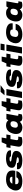

<svg xmlns="http://www.w3.org/2000/svg" viewBox="2842 -3606 777 6500"><g transform="rotate(-90 3230.0 -356.5)"><path d="M345 12Q249 12 178.5 -12Q108 -36 69.5 -85.5Q31 -135 31 -211Q31 -255 42 -291Q53 -327 73 -356Q99 -418 147 -458.5Q195 -499 260 -519.5Q325 -540 401 -540Q498 -540 566.5 -517.5Q635 -495 671.5 -448Q708 -401 708 -328Q708 -313 706 -291.5Q704 -270 696 -228H245Q244 -222 243.5 -214.5Q243 -207 243 -201Q243 -173 254.5 -153.5Q266 -134 290.5 -124.5Q315 -115 351 -115Q380 -115 402 -121Q424 -127 439 -137.5Q454 -148 463.5 -161.5Q473 -175 476 -190H688Q680 -142 651.5 -104Q623 -66 578 -40.5Q533 -15 474 -1.5Q415 12 345 12ZM263 -326H492Q493 -330 493.5 -334.5Q494 -339 494 -343Q494 -364 483.5 -379.5Q473 -395 452.5 -404Q432 -413 403 -413Q365 -413 336.5 -402Q308 -391 290 -371.5Q272 -352 263 -326Z M1039 12Q987 12 935.5 3.5Q884 -5 842.5 -22.5Q801 -40 775.5 -67.5Q750 -95 750 -134Q750 -142 751.5 -152Q753 -162 756 -170H964Q963 -166 962 -161.5Q961 -157 961 -153Q961 -138 972.5 -127.5Q984 -117 1003.5 -112Q1023 -107 1048 -107Q1061 -107 1079.5 -108.5Q1098 -110 1115 -114Q1132 -118 1143.5 -126.5Q1155 -135 1155 -148Q1155 -160 1141.5 -167Q1128 -174 1104.5 -178.5Q1081 -183 1052 -187Q1023 -191 992 -197Q957 -204 923 -213Q889 -222 861 -238Q833 -254 816 -278.5Q799 -303 799 -340Q799 -397 825 -435.5Q851 -474 896.5 -497Q942 -520 999.5 -530.5Q1057 -541 1120 -541Q1169 -541 1216.5 -533.5Q1264 -526 1303.5 -510Q1343 -494 1366.5 -468.5Q1390 -443 1390 -407Q1390 -399 1388.5 -389.5Q1387 -380 1385 -372H1179Q1180 -378 1180 -380.5Q1180 -383 1180 -385Q1180 -398 1169.5 -406Q1159 -414 1142.5 -417.5Q1126 -421 1106 -421Q1096 -421 1081 -420.5Q1066 -420 1050 -416.5Q1034 -413 1023.5 -405.5Q1013 -398 1013 -385Q1013 -373 1030.5 -366.5Q1048 -360 1077 -356Q1106 -352 1139 -347Q1176 -342 1216.5 -333.5Q1257 -325 1291.5 -310Q1326 -295 1348 -268Q1370 -241 1370 -198Q1370 -138 1343 -97.5Q1316 -57 1270 -33Q1224 -9 1164 1.5Q1104 12 1039 12Z M1696 12Q1640 12 1599 1Q1558 -10 1536 -36Q1514 -62 1514 -108Q1514 -119 1516 -136Q1518 -153 1523 -181L1560 -390H1470L1495 -528H1593L1664 -688H1824L1796 -528H1927L1903 -390H1771L1739 -209Q1738 -199 1736.5 -190.5Q1735 -182 1735 -174Q1735 -151 1748.5 -138.5Q1762 -126 1797 -126H1856L1835 -7Q1819 -2 1793 2.5Q1767 7 1741 9.5Q1715 12 1696 12Z M2167 12Q2099 12 2048.5 -11.5Q1998 -35 1970.5 -81.5Q1943 -128 1943 -198Q1943 -233 1948.5 -265.5Q1954 -298 1965 -326Q1988 -399 2027 -446.5Q2066 -494 2119 -517Q2172 -540 2233 -540Q2266 -540 2297.5 -533Q2329 -526 2356 -509.5Q2383 -493 2401 -466H2409L2452 -528H2627L2606 -411Q2603 -393 2597.5 -363Q2592 -333 2585.5 -298.5Q2579 -264 2573.5 -231.5Q2568 -199 2564.5 -177Q2561 -155 2561 -149Q2561 -136 2567.5 -129Q2574 -122 2586 -122H2628L2608 -8Q2587 0 2557 6Q2527 12 2496 12Q2454 12 2426 2Q2398 -8 2382 -26Q2374 -35 2369.5 -46.5Q2365 -58 2362 -71H2354Q2314 -28 2264.5 -8Q2215 12 2167 12ZM2244 -140Q2272 -140 2294 -149Q2316 -158 2331.5 -174Q2347 -190 2356.5 -210.5Q2366 -231 2370 -255Q2372 -270 2373.5 -278.5Q2375 -287 2375.5 -293Q2376 -299 2376 -303Q2376 -328 2367 -347.5Q2358 -367 2339 -378Q2320 -389 2288 -389Q2251 -389 2226 -375Q2201 -361 2186.5 -337Q2172 -313 2166 -282Q2162 -260 2159.5 -248Q2157 -236 2157 -229.5Q2157 -223 2157 -219Q2157 -184 2177.5 -162Q2198 -140 2244 -140Z M2929 12Q2873 12 2832 1Q2791 -10 2769 -36Q2747 -62 2747 -108Q2747 -119 2749 -136Q2751 -153 2756 -181L2793 -390H2703L2728 -528H2826L2897 -688H3057L3029 -528H3160L3136 -390H3004L2972 -209Q2971 -199 2969.5 -190.5Q2968 -182 2968 -174Q2968 -151 2981.5 -138.5Q2995 -126 3030 -126H3089L3068 -7Q3052 -2 3026 2.5Q3000 7 2974 9.5Q2948 12 2929 12Z M3161 0 3253 -528H3465L3372 0ZM3255 -592 3369 -725H3592V-721L3414 -592Z M3778 12Q3726 12 3674.5 3.5Q3623 -5 3581.5 -22.5Q3540 -40 3514.5 -67.5Q3489 -95 3489 -134Q3489 -142 3490.5 -152Q3492 -162 3495 -170H3703Q3702 -166 3701 -161.5Q3700 -157 3700 -153Q3700 -138 3711.5 -127.5Q3723 -117 3742.5 -112Q3762 -107 3787 -107Q3800 -107 3818.5 -108.5Q3837 -110 3854 -114Q3871 -118 3882.5 -126.5Q3894 -135 3894 -148Q3894 -160 3880.5 -167Q3867 -174 3843.5 -178.5Q3820 -183 3791 -187Q3762 -191 3731 -197Q3696 -204 3662 -213Q3628 -222 3600 -238Q3572 -254 3555 -278.5Q3538 -303 3538 -340Q3538 -397 3564 -435.5Q3590 -474 3635.5 -497Q3681 -520 3738.5 -530.5Q3796 -541 3859 -541Q3908 -541 3955.5 -533.5Q4003 -526 4042.5 -510Q4082 -494 4105.5 -468.5Q4129 -443 4129 -407Q4129 -399 4127.5 -389.5Q4126 -380 4124 -372H3918Q3919 -378 3919 -380.5Q3919 -383 3919 -385Q3919 -398 3908.5 -406Q3898 -414 3881.5 -417.5Q3865 -421 3845 -421Q3835 -421 3820 -420.5Q3805 -420 3789 -416.5Q3773 -413 3762.5 -405.5Q3752 -398 3752 -385Q3752 -373 3769.5 -366.5Q3787 -360 3816 -356Q3845 -352 3878 -347Q3915 -342 3955.5 -333.5Q3996 -325 4030.5 -310Q4065 -295 4087 -268Q4109 -241 4109 -198Q4109 -138 4082 -97.5Q4055 -57 4009 -33Q3963 -9 3903 1.5Q3843 12 3778 12Z M4435 12Q4379 12 4338 1Q4297 -10 4275 -36Q4253 -62 4253 -108Q4253 -119 4255 -136Q4257 -153 4262 -181L4299 -390H4209L4234 -528H4332L4403 -688H4563L4535 -528H4666L4642 -390H4510L4478 -209Q4477 -199 4475.5 -190.5Q4474 -182 4474 -174Q4474 -151 4487.5 -138.5Q4501 -126 4536 -126H4595L4574 -7Q4558 -2 4532 2.5Q4506 7 4480 9.5Q4454 12 4435 12Z M4768 -590 4792 -725H5004L4980 -590ZM4667 0 4759 -528H4971L4878 0Z M5318 12Q5226 12 5158 -13Q5090 -38 5052.5 -88Q5015 -138 5015 -214Q5015 -252 5023.5 -285Q5032 -318 5048 -346Q5067 -395 5100 -431.5Q5133 -468 5177.5 -492Q5222 -516 5276 -528Q5330 -540 5390 -540Q5475 -540 5543 -519Q5611 -498 5651 -457Q5691 -416 5691 -355Q5691 -346 5690.5 -335.5Q5690 -325 5688 -315H5478Q5479 -319 5479 -323.5Q5479 -328 5479 -332Q5479 -354 5467 -370Q5455 -386 5432.5 -394Q5410 -402 5378 -402Q5336 -402 5307 -387Q5278 -372 5261.5 -345Q5245 -318 5239 -283Q5235 -259 5232.5 -245.5Q5230 -232 5229.5 -226Q5229 -220 5229 -215Q5229 -189 5240 -169Q5251 -149 5274.5 -137.5Q5298 -126 5336 -126Q5373 -126 5401 -137Q5429 -148 5446.5 -168.5Q5464 -189 5469 -215H5671Q5657 -136 5606 -86Q5555 -36 5480 -12Q5405 12 5318 12Z M5976 12Q5908 12 5857.5 -11.5Q5807 -35 5779.5 -81.5Q5752 -128 5752 -198Q5752 -233 5757.5 -265.5Q5763 -298 5774 -326Q5797 -399 5836 -446.5Q5875 -494 5928 -517Q5981 -540 6042 -540Q6075 -540 6106.5 -533Q6138 -526 6165 -509.5Q6192 -493 6210 -466H6218L6261 -528H6436L6415 -411Q6412 -393 6406.5 -363Q6401 -333 6394.5 -298.5Q6388 -264 6382.5 -231.5Q6377 -199 6373.5 -177Q6370 -155 6370 -149Q6370 -136 6376.5 -129Q6383 -122 6395 -122H6437L6417 -8Q6396 0 6366 6Q6336 12 6305 12Q6263 12 6235 2Q6207 -8 6191 -26Q6183 -35 6178.5 -46.5Q6174 -58 6171 -71H6163Q6123 -28 6073.5 -8Q6024 12 5976 12ZM6053 -140Q6081 -140 6103 -149Q6125 -158 6140.5 -174Q6156 -190 6165.5 -210.5Q6175 -231 6179 -255Q6181 -270 6182.5 -278.5Q6184 -287 6184.5 -293Q6185 -299 6185 -303Q6185 -328 6176 -347.5Q6167 -367 6148 -378Q6129 -389 6097 -389Q6060 -389 6035 -375Q6010 -361 5995.5 -337Q5981 -313 5975 -282Q5971 -260 5968.5 -248Q5966 -236 5966 -229.5Q5966 -223 5966 -219Q5966 -184 5986.5 -162Q6007 -140 6053 -140Z"/></g></svg>

Font: Archivo SemiExpanded Black
Style: Italic
Weight: 900
Width: 6
Italic angle: -10°
Designer: Hector Gatti
Foundry: Omnibus-Type
Version: Version 2.001